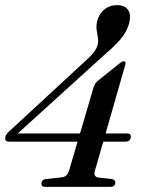

<svg xmlns="http://www.w3.org/2000/svg" viewBox="-23 -731 550 751"><path d="M342.5 -388Q347.5 -405 358.5 -414L442 -481Q454.5 -491.5 461 -491.5Q471 -491.5 467 -477.5L390 -209H475Q489.5 -209 488.5 -195.5Q487.5 -177 467 -177H381L348 -62.5Q341.5 -39.5 362 -36.5L415.5 -30.5Q429.5 -27.5 428 -16Q427 0 408.5 0H154Q138 0 139 -14.5Q140.5 -28.5 155.5 -30.5L219.5 -37.5Q240 -40 247 -63.5L280.5 -177H12.5Q-4.5 -177 -2.5 -192.5Q-1.5 -205.5 16 -220L313 -494.5Q350.5 -526.5 358 -553Q362.5 -568.5 360 -583.5Q357.5 -598.5 355 -614.5Q352.5 -630.5 357.5 -649.5Q364.5 -677 385.2 -694Q406 -711 436 -711Q461.5 -711 475 -695.8Q488.5 -680.5 485 -654.5Q480.5 -622 459 -591.2Q437.5 -560.5 388 -519L46.5 -209H290Z"/></svg>

Font: Fraunces 144pt Soft
Style: Italic
Weight: 400
Italic angle: -16°
Version: Version 1.000;[b76b70a41]